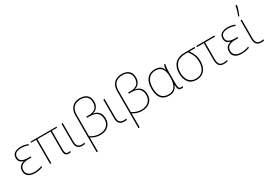

<svg xmlns="http://www.w3.org/2000/svg" viewBox="50 -2030 4964 3493"><g transform="rotate(-30 2532.0 -283.5)"><path d="M316 -294H262Q92 -294 92 -401Q92 -513 243 -513Q283 -513 320.5 -505Q358 -497 387 -484L396 -508Q360 -522 325.5 -530Q291 -538 242 -538Q173 -538 119 -507Q65 -476 65 -401Q65 -360 86 -330Q107 -300 164 -283V-281Q47 -252 47 -138Q47 -72 93.5 -31Q140 10 238 10Q288 10 329.5 0.5Q371 -9 397 -20V-45Q360 -31 321.5 -23Q283 -15 238 -15Q153 -15 113.5 -50.5Q74 -86 74 -138Q74 -207 122 -238Q170 -269 256 -269H316Z M947 -15Q883 -15 883 -100V-505H993V-528H533L447 -527V-505H554V0H580V-505H857V-92Q857 10 943 10Q967 10 987 4V-21Q980 -19 971 -17Q962 -15 947 -15Z M1125 -528H1099V-136Q1099 10 1229 10Q1263 10 1287 3V-22Q1259 -15 1231 -15Q1178 -15 1151.5 -44Q1125 -73 1125 -143Z M1619 -740Q1704 -740 1747.5 -697.5Q1791 -655 1791 -581Q1791 -496 1742.5 -455Q1694 -414 1614 -414H1555V-389H1614Q1724 -389 1771 -340.5Q1818 -292 1818 -209Q1818 -122 1762.5 -71.5Q1707 -21 1610 -21Q1509 -21 1420 -81V-536Q1420 -632 1471 -686Q1522 -740 1619 -740ZM1619 -765Q1510 -765 1452 -703Q1394 -641 1394 -540V240H1420V-54Q1511 4 1610 4Q1720 4 1782.5 -54.5Q1845 -113 1845 -209Q1845 -295 1803 -343Q1761 -391 1687 -402V-404Q1749 -416 1783.5 -465Q1818 -514 1818 -581Q1818 -669 1765.5 -717Q1713 -765 1619 -765Z M2003 -528H1977V-136Q1977 10 2107 10Q2141 10 2165 3V-22Q2137 -15 2109 -15Q2056 -15 2029.5 -44Q2003 -73 2003 -143Z M2497 -740Q2582 -740 2625.5 -697.5Q2669 -655 2669 -581Q2669 -496 2620.5 -455Q2572 -414 2492 -414H2433V-389H2492Q2602 -389 2649 -340.5Q2696 -292 2696 -209Q2696 -122 2640.5 -71.5Q2585 -21 2488 -21Q2387 -21 2298 -81V-536Q2298 -632 2349 -686Q2400 -740 2497 -740ZM2497 -765Q2388 -765 2330 -703Q2272 -641 2272 -540V240H2298V-54Q2389 4 2488 4Q2598 4 2660.5 -54.5Q2723 -113 2723 -209Q2723 -295 2681 -343Q2639 -391 2565 -402V-404Q2627 -416 2661.5 -465Q2696 -514 2696 -581Q2696 -669 2643.5 -717Q2591 -765 2497 -765Z M3054 10Q3129 10 3172 -26Q3215 -62 3233 -111H3235Q3235 -46 3251 -18Q3267 10 3311 10Q3333 10 3349 3V-21Q3333 -15 3312 -15Q3286 -15 3273.5 -37Q3261 -59 3261 -119V-348Q3261 -416 3265.5 -455.5Q3270 -495 3278 -528H3254Q3247 -506 3240.5 -480Q3234 -454 3235 -427H3233Q3198 -538 3061 -538Q2955 -538 2894.5 -466.5Q2834 -395 2834 -262Q2834 10 3054 10ZM3054 -15Q2861 -15 2861 -262Q2861 -382 2913.5 -447.5Q2966 -513 3061 -513Q3144 -513 3189.5 -459.5Q3235 -406 3235 -281V-258Q3235 -148 3192 -81.5Q3149 -15 3054 -15Z M3859 -252Q3859 -328 3836 -387.5Q3813 -447 3772 -503H3895V-528H3693Q3546 -528 3477.5 -452.5Q3409 -377 3409 -248Q3409 -136 3464 -63Q3519 10 3629 10Q3738 10 3798.5 -60Q3859 -130 3859 -252ZM3436 -248Q3436 -367 3497.5 -435Q3559 -503 3693 -503H3740Q3784 -448 3808 -389.5Q3832 -331 3832 -252Q3832 -141 3780.5 -78Q3729 -15 3631 -15Q3532 -15 3484 -81Q3436 -147 3436 -248Z M4310 -528H4002L3929 -526V-503H4075V-149Q4075 -76 4104 -33.5Q4133 9 4207 9Q4253 9 4286 -3V-27Q4248 -15 4210 -15Q4146 -15 4123.5 -50.5Q4101 -86 4101 -154V-503H4310Z M4661 -294H4607Q4437 -294 4437 -401Q4437 -513 4588 -513Q4628 -513 4665.5 -505Q4703 -497 4732 -484L4741 -508Q4705 -522 4670.5 -530Q4636 -538 4587 -538Q4518 -538 4464 -507Q4410 -476 4410 -401Q4410 -360 4431 -330Q4452 -300 4509 -283V-281Q4392 -252 4392 -138Q4392 -72 4438.5 -31Q4485 10 4583 10Q4633 10 4674.5 0.5Q4716 -9 4742 -20V-45Q4705 -31 4666.5 -23Q4628 -15 4583 -15Q4498 -15 4458.5 -50.5Q4419 -86 4419 -138Q4419 -207 4467 -238Q4515 -269 4601 -269H4661Z M4886 -528H4860V-136Q4860 10 4990 10Q5024 10 5048 3V-22Q5020 -15 4992 -15Q4939 -15 4912.5 -44Q4886 -73 4886 -143ZM4860 -606H4879Q4896 -644 4915.5 -698Q4935 -752 4942 -798V-807H4914Q4908 -759 4892 -705Q4876 -651 4860 -613Z"/></g></svg>

Font: Noto Sans UI Thin
Style: Regular
Weight: 250
Designer: Monotype Design Team
Foundry: Monotype Imaging Inc.
Version: Version 1.901